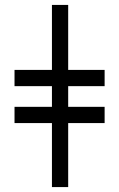

<svg xmlns="http://www.w3.org/2000/svg" viewBox="-20 -760 485 780"><path d="M405 -260V-326H257V-410H405V-476H257V-740H191V-476H39V-410H191V-326H39V-260H191V0H257V-260Z"/></svg>

Font: XITS
Style: Bold
Weight: 700
Designer: MicroPress Inc., with final additions and corrections provided by Coen Hoffman, Elsevier (retired)
Version: Version 1.107